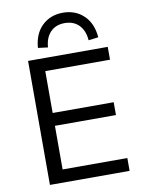

<svg xmlns="http://www.w3.org/2000/svg" viewBox="-100 -1006 810 1075"><g transform="rotate(-10 305.0 -468.5)"><path d="M95 0V-705H548V-632H180V-394H527V-321H180V-73H548V0ZM218 -760 162 -767Q168 -847 215 -892Q262 -937 333 -937Q405 -937 452 -891.5Q499 -846 505 -767L449 -760Q445 -815 414.5 -846.5Q384 -878 333 -878Q283 -878 252.5 -847Q222 -816 218 -760Z"/></g></svg>

Font: Nunito Sans 10pt
Style: Regular
Weight: 400
Designer: Vernon Adams
Foundry: Vernon Adams
Version: Version 3.101;gftools[0.9.27]